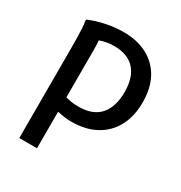

<svg xmlns="http://www.w3.org/2000/svg" viewBox="-182 -689 994 1052"><g transform="rotate(30 314.5 -162.5)"><path d="M91 232V-347Q91 -365 90.5 -396Q90 -427 88.5 -457.5Q87 -488 83 -506L85 -514Q132 -534 187.5 -545.5Q243 -557 298 -557Q381 -557 444 -525Q507 -493 543 -430Q579 -367 579 -274Q579 -188 545.5 -124Q512 -60 447.5 -24Q383 12 291 12Q268 12 244.5 8.5Q221 5 203 1V232ZM203 -386V-90Q214 -87 234 -83Q254 -79 285 -79Q376 -79 420.5 -130Q465 -181 465 -274Q465 -368 420 -416.5Q375 -465 290 -465Q265 -465 241.5 -460.5Q218 -456 200 -449Q202 -436 202.5 -420Q203 -404 203 -386Z"/></g></svg>

Font: Kufam Medium
Style: Regular
Weight: 500
Designer: Wael Morcos, Artur Schmal
Foundry: Original Type
Version: Version 1.300; ttfautohint (v1.8.3)